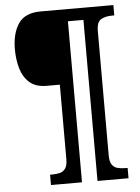

<svg xmlns="http://www.w3.org/2000/svg" viewBox="-59 -806 702 962"><g transform="rotate(-5 292.5 -324.5)"><path d="M158 111V59H170Q191 59 208 54.5Q225 50 235.5 35Q246 20 246 -12V-386H180Q125 -386 94 -413.5Q63 -441 50 -485.5Q37 -530 37 -582Q37 -662 70 -711Q103 -760 182 -760H548V-708H536Q504 -708 481.5 -695.5Q459 -683 459 -636V-12Q459 20 469.5 35Q480 50 497.5 54.5Q515 59 536 59H548V111H392V-699H314V111Z"/></g></svg>

Font: Noto Serif Devanagari SemiCondensed
Style: Bold
Weight: 700
Width: 4
Designer: Universal Thirst, Indian Type Foundry and the Monotype Design Team
Foundry: Monotype Imaging Inc.
Version: Version 2.004; ttfautohint (v1.8.4.7-5d5b)